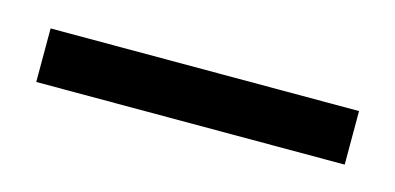

<svg xmlns="http://www.w3.org/2000/svg" viewBox="-26 -668 385 187"><g transform="rotate(15 166.5 -574.0)"><path d="M11 -547V-601H322V-547Z"/></g></svg>

Font: Belleza
Style: Regular
Weight: 400
Designer: Eduardo Rodriguez Tunni
Foundry: Eduardo Rodriguez Tunni
Version: Version 1.003; ttfautohint (v1.8.4.7-5d5b)